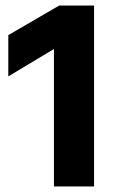

<svg xmlns="http://www.w3.org/2000/svg" viewBox="-20 -674 420 694"><path d="M10 -398V-547L194 -654H320V0H175V-497Z"/></svg>

Font: Hind Variable Light
Style: Regular
Weight: 300
Designer: Manushi Parikh, Satya Rajpurohit
Foundry: Indian Type Foundry
Version: Version 3.000